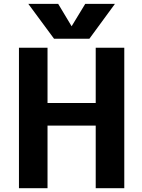

<svg xmlns="http://www.w3.org/2000/svg" viewBox="-20 -982 744 1004"><path d="M228.5 -443.4H480.5V-732.4H629.9V2H480.5V-325.2H228.5V2H79.1V-732.4H228.5ZM354.5 -844.7 425.8 -961.9H581.1L447.3 -779.3H262.7L127.9 -961.9H284.2Z"/></svg>

Font: Gen Shin Gothic Bold
Style: Bold
Weight: 700
Designer: [Source Han Sans]
Ryoko NISHIZUKA  (kana & ideographs); Paul D. Hunt (Latin, Greek & Cyrillic); Wenlong ZHANG  (bopomofo
Version: Version 1.002.20150607